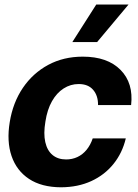

<svg xmlns="http://www.w3.org/2000/svg" viewBox="-20 -797 595 828"><path d="M243.2 10.7Q159.2 10.3 105.2 -25.4Q51.3 -61 29.8 -124.3Q8.3 -187.5 22 -270.5Q35.6 -354.5 78.6 -418Q121.6 -481.4 187.7 -517.1Q253.9 -552.7 336.9 -552.7Q443.4 -552.7 499.8 -495.6Q556.2 -438.5 545.4 -343.8H402.8Q403.3 -384.3 381.8 -409.4Q360.4 -434.6 319.3 -434.6Q284.2 -434.6 254.4 -415.5Q224.6 -396.5 204.1 -360.4Q183.6 -324.2 175.8 -272.5Q167 -220.7 175.3 -184.1Q183.6 -147.5 206.8 -128.4Q230 -109.4 265.1 -109.4Q291.5 -109.4 314 -119.9Q336.4 -130.4 353.3 -150.9Q370.1 -171.4 379.9 -200.2H522.5Q507.8 -137.7 469.5 -90.1Q431.2 -42.5 373.8 -16.1Q316.4 10.3 243.2 10.7ZM292 -615.7 395 -777.3H534.2L398.9 -615.7Z"/></svg>

Font: Inter Tight
Style: Bold Italic
Weight: 700
Italic angle: -9.39999°
Designer: Rasmus Andersson
Foundry: rsms
Version: Version 3.004